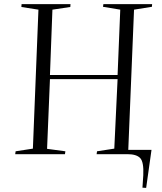

<svg xmlns="http://www.w3.org/2000/svg" viewBox="-20 -750 789 934"><path d="M54 0 56 -14 140 -27 167 -703 84 -716 85 -730H323L322 -716L235 -703L223 -385H552L565 -703L481 -717L483 -730H720L719 -717L632 -703L604 -21H717L691 164L673 163L677 102Q680 38 662 19Q644 0 600 0H450L452 -14L536 -27L552 -365H223L209 -26L298 -14L296 0Z"/></svg>

Font: Literata 72pt Light
Style: Italic
Weight: 300
Italic angle: -2°
Designer: Latin by Veronika Burian and Jose Scaglione. Greek by Irene Vlachou. Cyrillic by Vera Evstafieva
Foundry: TypeTogether
Version: Version 3.002